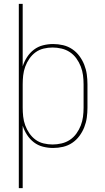

<svg xmlns="http://www.w3.org/2000/svg" viewBox="-20 -755 540 990"><path d="M77 215V-735H97V-413Q105 -438 119.5 -460.5Q134 -483 155 -499Q176 -515 202 -521.5Q228 -528 254 -528Q280 -528 305.5 -522Q331 -516 352.5 -501.5Q374 -487 389.5 -466Q405 -445 414.5 -421Q424 -397 427.5 -371.5Q431 -346 431 -320V-200Q431 -174 427.5 -148.5Q424 -123 414.5 -99Q405 -75 389.5 -54Q374 -33 352.5 -18.5Q331 -4 305.5 2Q280 8 254 8Q228 8 202 1.5Q176 -5 155 -21Q134 -37 119.5 -59.5Q105 -82 97 -107V215ZM251 -10Q274 -10 297.5 -15.5Q321 -21 340.5 -34Q360 -47 374 -66.5Q388 -86 396.5 -108Q405 -130 408 -153Q411 -176 411 -200V-320Q411 -344 408 -367Q405 -390 396.5 -412Q388 -434 374 -453.5Q360 -473 340.5 -486Q321 -499 297.5 -504.5Q274 -510 251 -510Q228 -510 205 -504.5Q182 -499 163.5 -485.5Q145 -472 131.5 -452.5Q118 -433 110 -411Q102 -389 99.5 -366Q97 -343 97 -320V-200Q97 -177 99.5 -154Q102 -131 110 -109Q118 -87 131.5 -67.5Q145 -48 163.5 -34.5Q182 -21 205 -15.5Q228 -10 251 -10Z"/></svg>

Font: Iosevka Curly Slab Thin
Style: Regular
Weight: 100
Monospace: yes
Designer: Belleve Invis
Foundry: Belleve Invis
Version: Version 22.1.2; ttfautohint (v1.8.4)